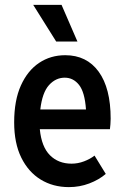

<svg xmlns="http://www.w3.org/2000/svg" viewBox="-20 -755 512 786"><path d="M38 -254Q38 -344 65.5 -405Q93 -466 140 -497.5Q187 -529 247 -529Q335 -529 384 -461.5Q433 -394 433 -269Q433 -257 432 -246Q431 -235 430 -226H143Q150 -154 184.5 -119.5Q219 -85 273 -85Q299 -85 324 -94.5Q349 -104 367 -118L413 -43Q385 -19 345.5 -4Q306 11 262 11Q197 11 146.5 -20Q96 -51 67 -110Q38 -169 38 -254ZM245 -437Q208 -437 180.5 -406.5Q153 -376 145 -307H332Q327 -378 303.5 -407.5Q280 -437 245 -437ZM116 -735H232L297 -585H210Z"/></svg>

Font: Radio Canada Condensed Medium
Style: Regular
Weight: 500
Width: 3
Designer: Charles Daoud, Etienne Aubert Bonn, Alexandre Saumier Demers, Jacques Le Bailly
Foundry: Radio-Canada
Version: Version 2.104; ttfautohint (v1.8.4.7-5d5b);gftools[0.9.28.de